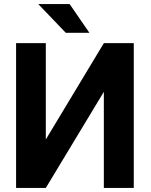

<svg xmlns="http://www.w3.org/2000/svg" viewBox="-20 -923 740 943"><path d="M59 0H205L490 -472V0H637V-711H490L205 -238V-711H59ZM168 -903 303 -762H419L322 -903Z"/></svg>

Font: Aerodynamic
Style: Regular
Weight: 500
Designer: Google
Version: Version 2.000980; 2014